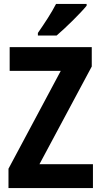

<svg xmlns="http://www.w3.org/2000/svg" viewBox="-20 -953 513 973"><path d="M419 -924V-933H264C241 -888 206 -835 172 -786V-773H267C315 -814 388 -886 419 -924ZM451 0V-121H180L445 -616V-714H29V-594H288L23 -98V0Z"/></svg>

Font: Noto Sans Devanagari Condensed
Style: Bold
Weight: 700
Width: 3
Designer: Jelle Bosma - Monotype Design Team
Foundry: Monotype Imaging Inc.
Version: Version 2.004